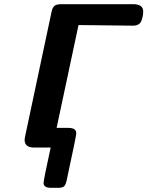

<svg xmlns="http://www.w3.org/2000/svg" viewBox="-20 -714 713 929"><path d="M99.1 -37.1Q99.1 -43.9 104 -65.9L230 -659.2Q234.9 -680.2 245.4 -687Q255.9 -693.8 276.9 -693.8H624Q672.9 -693.8 672.9 -658.2Q672.9 -636.2 664.1 -612.8Q654.3 -589.8 624 -589.8L359.9 -592.8L253.9 -95.2H311Q349.1 -95.2 349.1 -68.8Q349.1 -56.6 301.8 162.1Q296.9 183.1 288.3 189Q279.8 194.8 261.2 194.8H226.1Q190.9 194.8 190.9 170.9Q190.9 156.7 225.1 0H146Q99.1 0 99.1 -37.1Z"/></svg>

Font: CMU Sans Serif
Style: BoldOblique
Weight: 700
Italic angle: -12°
Version: Version 0.7.0